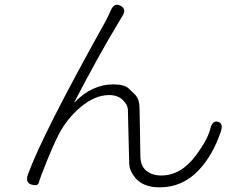

<svg xmlns="http://www.w3.org/2000/svg" viewBox="-20 -777 1040 826"><path d="M667 29Q596 29 562 -12Q537 -42 536 -73Q535 -91 535 -109L531 -272Q531 -290 530 -308Q529 -326 508 -347Q487 -368 449 -368Q388 -368 324 -314Q269 -267 234 -201Q211 -157 181 -82.5Q151 -8 147 8.5Q143 25 115 17Q88 9 100 -26Q162 -198 435 -687Q443 -702 450 -718L457 -733Q472 -767 499 -752Q526 -738 506 -707Q497 -692 488 -677Q403 -536 300 -338Q298 -334 302 -338Q377 -414 467 -414Q515 -414 533 -397Q546 -385 559 -372Q579 -353 580 -316Q581 -298 581 -280L584 -103Q585 -62 610 -42Q635 -22 674 -22Q759 -22 824 -110Q874 -178 885 -224Q894 -260 918 -253Q942 -246 930 -211Q896 -110 836 -46Q766 29 667 29Z"/></svg>

Font: Resource Han Rounded KR Light
Style: Regular
Weight: 300
Designer: Cyano Hao (round all glyphs); Ryoko NISHIZUKA 西塚涼子 (kana, bopomofo & ideographs); Paul D. Hunt (Latin, Greek & Cyrillic)
Foundry: Cyano Hao
Version: 0.990